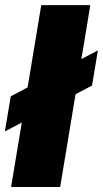

<svg xmlns="http://www.w3.org/2000/svg" viewBox="-41 -748 412 768"><path d="M320.3 -727.5 199.7 0H3.4L124 -727.5ZM-21.5 -222.2 2 -362.8 350.6 -546.4 327.1 -405.8Z"/></svg>

Font: Inter 17pt Black
Style: Italic
Weight: 900
Italic angle: -9.3988°
Version: Version 4.001;git-66647c0bb